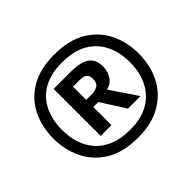

<svg xmlns="http://www.w3.org/2000/svg" viewBox="-123 -906 823 823"><g transform="rotate(-45 289.0 -494.0)"><path d="M291.5 -240.5Q200.5 -240.5 143 -276.2Q85.5 -312 58 -369.8Q30.5 -427.5 30.5 -494Q30.5 -564.5 58.8 -622Q87 -679.5 144 -713.2Q201 -747 287.5 -747Q375.5 -747 433 -713Q490.5 -679 519 -621.5Q547.5 -564 547.5 -494.5Q547.5 -421.5 518 -364.2Q488.5 -307 431.5 -273.8Q374.5 -240.5 291.5 -240.5ZM182 -359.5Q182 -383.5 182 -405.5Q182 -427.5 182 -453.5V-549.5Q182 -576 182 -598.2Q182 -620.5 182 -644.5L247.5 -634Q247.5 -611.5 247.5 -590.8Q247.5 -570 247.5 -545.5V-453.5Q247.5 -427.5 247.5 -405.5Q247.5 -383.5 247.5 -359.5ZM291 -288.5Q359 -288.5 404.2 -315.2Q449.5 -342 472 -388.5Q494.5 -435 494.5 -494.5Q494.5 -552 473 -598.2Q451.5 -644.5 405.8 -672Q360 -699.5 288 -699.5Q217 -699.5 171.5 -672.5Q126 -645.5 104.5 -598.8Q83 -552 83 -494Q83 -453 94.8 -415.8Q106.5 -378.5 131.2 -350Q156 -321.5 195.5 -305Q235 -288.5 291 -288.5ZM347.5 -359.5Q336 -378.5 325 -395.8Q314 -413 303.5 -429L262 -494L302 -469.5H234.5V-512.5H279Q303 -512.5 317.5 -521.8Q332 -531 332 -555.5Q332 -573.5 324.2 -581.2Q316.5 -589 306.2 -590.8Q296 -592.5 288 -592.5H226.5L182 -644.5Q201 -644.5 228.2 -644.5Q255.5 -644.5 290.5 -644.5Q343.5 -644.5 371.8 -625.8Q400 -607 400 -563Q400 -527.5 378.5 -502Q357 -476.5 303 -476.5L329 -500L367.5 -442.5Q382.5 -421 397.5 -398.5Q412.5 -376 423.5 -359.5Z"/></g></svg>

Font: Commissioner Thin
Style: Bold
Weight: 700
Version: Version 1.001;gftools[0.9.23]